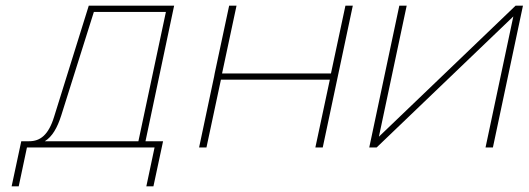

<svg xmlns="http://www.w3.org/2000/svg" viewBox="-20 -520 1864 677"><path d="M83 -22H55L21 137H46L75 0H525L496 137H521L555 -22H493L594 -500H293L171 -109C151 -43 121 -22 83 -22ZM138 -22C164 -38 182 -69 196 -113L311 -478H565L468 -22Z M682 0H708L759 -239H1143L1092 0H1118L1224 -500H1198L1147 -261H763L814 -500H788L737 -261L735 -250Z M1282 0H1308L1790 -462L1692 0H1718L1824 -500H1798L1316 -38L1414 -500H1388Z"/></svg>

Font: LT Wave Mono Thin
Style: Italic
Weight: 100
Designer: Daniel Lyons
Version: Version 2.5 (Glyphs App)